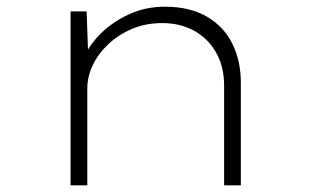

<svg xmlns="http://www.w3.org/2000/svg" viewBox="-20 -554 934 574"><path d="M191 0V-520H239L244 -378L230 -380Q245 -417 279.5 -452Q314 -487 364 -510.5Q414 -534 473 -534Q547 -534 598 -504.5Q649 -475 674.5 -423.5Q700 -372 700 -307V0H650V-298Q650 -355 626 -397Q602 -439 560.5 -462Q519 -485 465 -485Q416 -485 375.5 -468Q335 -451 304.5 -422.5Q274 -394 257.5 -359.5Q241 -325 241 -290V0H217Q212 0 206.5 0Q201 0 191 0Z"/></svg>

Font: Lexend Tera ExtraLight
Style: Regular
Weight: 250
Designer: Bonnie Shaver-Troup, Thomas Jockin
Foundry: Lexend
Version: Version 1.007